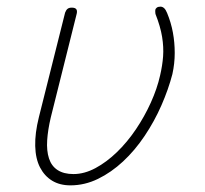

<svg xmlns="http://www.w3.org/2000/svg" viewBox="-20 -539 618 578"><path d="M192 19Q160 19 137 5Q114 -9 100.5 -35Q87 -61 86 -99.5Q85 -138 97 -186L176 -501Q179 -509 183.5 -512.5Q188 -516 196 -516Q206 -516 209.5 -511.5Q213 -507 211 -498L133 -186Q124 -148 122 -116.5Q120 -85 127.5 -62Q135 -39 153.5 -27Q172 -15 201 -15Q234 -15 267.5 -33Q301 -51 332 -81Q363 -111 389 -149.5Q415 -188 434 -230Q453 -272 462 -312Q469 -342 471 -369.5Q473 -397 468 -428Q463 -459 448 -497Q447 -504 447.5 -508.5Q448 -513 452 -516Q456 -519 463 -519Q469 -519 474 -514.5Q479 -510 483 -500Q495 -471 500.5 -441Q506 -411 506 -379.5Q506 -348 499 -316Q487 -270 466 -222Q445 -174 415.5 -130Q386 -86 350.5 -53Q315 -20 275 -0.5Q235 19 192 19Z"/></svg>

Font: Playwrite IS Thin
Style: Regular
Weight: 250
Designer: Veronika Burian, José Scaglione
Foundry: TypeTogether
Version: Version 1.002